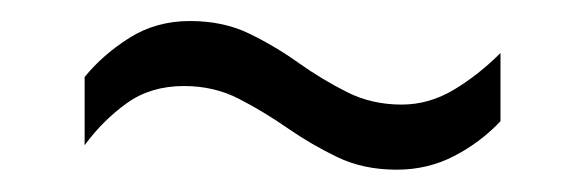

<svg xmlns="http://www.w3.org/2000/svg" viewBox="-20 -433 545 179"><path d="M58.9 -297.6V-361.2Q75.9 -382.1 100.8 -397.8Q125.6 -413.4 157.1 -413.4Q188.4 -413.4 212.5 -401.6Q236.6 -389.9 258.3 -374.4Q280 -359 303.2 -347.3Q326.4 -335.5 354.5 -335.5Q379.8 -335.5 402.9 -349.2Q426 -363 446.6 -383.6V-320Q427.8 -300.1 403.3 -287.5Q378.9 -274.8 349.8 -274.8Q318.8 -274.8 294.3 -286.6Q269.9 -298.4 247.7 -313.8Q225.5 -329.2 202.5 -341Q179.5 -352.8 151.5 -352.8Q120.5 -352.8 98.2 -336.8Q75.9 -320.8 58.9 -297.6Z"/></svg>

Font: Roundo Variable
Style: Regular
Weight: 200
Designer: Shiva Nallaperumal
Foundry: Indian Type Foundry
Version: Version 2.000